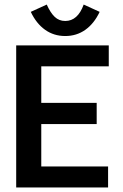

<svg xmlns="http://www.w3.org/2000/svg" viewBox="-20 -822 540 842"><path d="M51 0V-623H457V-531H161V-371H404V-278H161V-92H454V0ZM347 -802 417 -770Q393 -719 354.5 -691.5Q316 -664 266 -664Q216 -664 177.5 -691.5Q139 -719 115 -770L185 -802Q201 -766 220 -748Q239 -730 266 -730Q321 -730 347 -802Z"/></svg>

Font: Ligconsolata
Style: Bold
Weight: 700
Monospace: yes
Designer: Raph Levien, Cyreal, Brenton Simpson
Foundry: Raph Levien, Cyreal, Google
Version: Version 3.001; ttfautohint (v1.8.2.53-6de2)